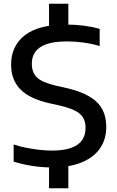

<svg xmlns="http://www.w3.org/2000/svg" viewBox="-20 -880 623 1020"><path d="M254.5 9.5Q204 9.5 151.8 1.5Q99.5 -6.5 52.5 -21.5V-112.5Q85.5 -101.5 121.5 -94.5Q157.5 -87.5 191.5 -83.8Q225.5 -80 254.5 -80Q317.5 -80 357.2 -94Q397 -108 415.8 -135Q434.5 -162 434.5 -201Q434.5 -250.5 402.5 -276.8Q370.5 -303 292 -320.5L244.5 -331Q138.5 -354.5 88.8 -404.8Q39 -455 39 -537Q39 -636 112 -692.8Q185 -749.5 332.5 -749.5Q380 -749.5 425.8 -743.5Q471.5 -737.5 509.5 -726.5V-635.5Q469.5 -647.5 424.5 -653.8Q379.5 -660 336.5 -660Q269.5 -660 228.2 -645.8Q187 -631.5 168 -605.2Q149 -579 149 -542Q149 -494 177.2 -467.8Q205.5 -441.5 278.5 -424.5L326 -414Q403 -397 451.2 -369.5Q499.5 -342 522 -301.8Q544.5 -261.5 544.5 -207Q544.5 -138.5 510.2 -90.2Q476 -42 411.2 -16.2Q346.5 9.5 254.5 9.5ZM240.5 120V-14L343 -15.5V120ZM240.5 -728V-860H343V-728Z"/></svg>

Font: Encode Sans SemiExpanded Medium
Style: Regular
Weight: 500
Width: 6
Designer: Multiple Designers
Foundry: Impallari Type
Version: Version 3.002